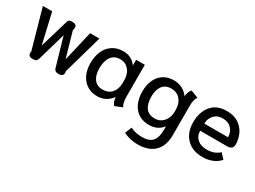

<svg xmlns="http://www.w3.org/2000/svg" viewBox="-47 -1068 2466 1859"><g transform="rotate(30 1186.0 -139.0)"><path d="M163 -28Q163 -35 164 -39L165 -48L42 -485H146L224 -147L320 -471Q326 -495 365 -495Q416 -495 416 -459Q416 -451 415 -447L411 -425L491 -147L570 -485H674L550 -48L552 -39Q553 -36 553 -29Q553 -11 540 -0.5Q527 10 504 10Q479 10 466.5 1.5Q454 -7 449 -25L358 -340L267 -25Q262 -7 249 1.5Q236 10 211 10Q188 10 175.5 0Q163 -10 163 -28Z M717 -237Q717 -313 743.5 -371.5Q770 -430 820 -462.5Q870 -495 938 -495Q1032 -495 1085 -421V-485H1182V-129Q1182 -92 1188 -67Q1194 -42 1206 -23L1124 10Q1098 -21 1094 -71L1092 -72Q1063 -32 1022 -11Q981 10 930 10Q866 10 817.5 -21.5Q769 -53 743 -109Q717 -165 717 -237ZM1084 -225V-259Q1084 -298 1069 -333.5Q1054 -369 1023.5 -391Q993 -413 949 -413Q885 -413 851 -365.5Q817 -318 817 -237Q817 -160 850 -116Q883 -72 946 -72Q1012 -72 1048 -115Q1084 -158 1084 -225Z M1345 181 1375 106Q1433 135 1505 135Q1588 135 1622.5 94Q1657 53 1657 -30V-72Q1632 -38 1594 -19Q1556 0 1509 0Q1405 0 1347.5 -67.5Q1290 -135 1290 -251Q1290 -363 1347.5 -429.5Q1405 -496 1504 -496Q1605 -496 1667 -414Q1670 -465 1699 -496L1782 -463Q1769 -441 1763 -418Q1757 -395 1757 -356V-32Q1757 91 1691 154.5Q1625 218 1505 218Q1461 218 1420 208Q1379 198 1345 181ZM1659 -236V-261Q1659 -326 1622 -370Q1585 -414 1520 -414Q1455 -414 1422.5 -370Q1390 -326 1390 -251Q1390 -171 1422.5 -126.5Q1455 -82 1523 -82Q1566 -82 1596.5 -104Q1627 -126 1643 -161Q1659 -196 1659 -236Z M1865 -239Q1865 -351 1923.5 -423Q1982 -495 2097 -495Q2175 -495 2227.5 -460Q2280 -425 2305 -370Q2330 -315 2330 -256Q2330 -200 2265 -200H1965Q1965 -142 2004 -107.5Q2043 -73 2110 -73Q2196 -73 2249 -124L2301 -68Q2268 -31 2219 -10.5Q2170 10 2110 10Q1996 10 1930.5 -57.5Q1865 -125 1865 -239ZM2230 -280Q2230 -338 2194.5 -375.5Q2159 -413 2097 -413Q2035 -413 2000 -373.5Q1965 -334 1965 -280Z"/></g></svg>

Font: Niramit Medium
Style: Regular
Weight: 500
Designer: Katatrad Aksorn Co.,Ltd.
Foundry: Cadson Demak Co.,Ltd.
Version: Version 1.000; ttfautohint (v1.6)